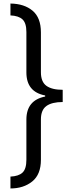

<svg xmlns="http://www.w3.org/2000/svg" viewBox="-20 -886 404 1084"><path d="M39 -866Q117 -865 164 -825.5Q211 -786 211 -703V-478Q211 -424 242 -401.5Q273 -379 334 -379V-310Q273 -310 242 -287.5Q211 -265 211 -212V16Q211 99 162 138.5Q113 178 39 178V111Q85 109 107 88.5Q129 68 129 16V-211Q129 -320 235 -341V-347Q129 -367 129 -477V-705Q129 -756 107 -776.5Q85 -797 39 -799Z"/></svg>

Font: Noto Sans Malayalam UI Condensed
Style: Regular
Weight: 400
Width: 3
Designer: Jelle Bosma - Monotype Design Team
Foundry: Monotype Imaging Inc.
Version: Version 2.104; ttfautohint (v1.8.4.7-5d5b)